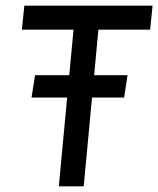

<svg xmlns="http://www.w3.org/2000/svg" viewBox="-20 -659 560 679"><path d="M188 0 240 -554H57.5L66 -639H519.5L511 -554H328L276 0ZM104 -393H431L419 -314H91.5Z"/></svg>

Font: Karla Medium
Style: Italic
Weight: 500
Italic angle: -8°
Designer: Jonathan Pinhorn
Version: Version 2.001